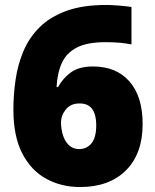

<svg xmlns="http://www.w3.org/2000/svg" viewBox="-20 -744 626 774"><path d="M34 -302Q34 -363 43 -424Q52 -485 75 -539Q98 -593 140 -634.5Q182 -676 247.5 -700Q313 -724 408 -724Q429 -724 459.5 -721.5Q490 -719 510 -716V-565Q490 -569 465 -571.5Q440 -574 404 -574Q332 -574 290 -552.5Q248 -531 229.5 -490.5Q211 -450 208 -393H214Q233 -428 265.5 -452Q298 -476 355 -476Q449 -476 502 -415.5Q555 -355 555 -244Q555 -124 487.5 -57Q420 10 303 10Q227 10 166 -23.5Q105 -57 69.5 -126Q34 -195 34 -302ZM299 -143Q330 -143 349 -166.5Q368 -190 368 -240Q368 -281 352 -304Q336 -327 301 -327Q265 -327 245.5 -303Q226 -279 226 -250Q226 -225 233.5 -200Q241 -175 257.5 -159Q274 -143 299 -143Z"/></svg>

Font: Noto Sans Thaana Black
Style: Regular
Weight: 900
Designer: David Williams
Foundry: Google Inc.
Version: Version 3.001; ttfautohint (v1.8.4.7-5d5b)